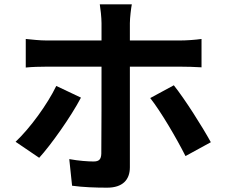

<svg xmlns="http://www.w3.org/2000/svg" viewBox="-20 -821 1040 887"><path d="M354 -370 240 -424C199 -339 119 -229 52 -166L161 -92C215 -151 308 -282 354 -370ZM783 -427 674 -368C723 -306 794 -185 837 -100L954 -164C914 -237 834 -363 783 -427ZM99 -641V-509C127 -512 165 -513 195 -513H449C449 -465 449 -148 448 -111C447 -85 438 -75 412 -75C387 -75 343 -78 300 -86L313 37C363 44 422 46 475 46C546 46 580 10 580 -48C580 -132 580 -431 580 -513H813C841 -513 880 -512 911 -510V-641C884 -637 841 -634 812 -634H580V-714C580 -739 586 -787 589 -801H441C444 -784 449 -740 449 -714V-634H195C164 -634 129 -638 99 -641Z"/></svg>

Font: Noto Sans TC
Style: Bold
Weight: 700
Designer: Ryoko NISHIZUKA 西塚涼子 (kana, bopomofo & ideographs); Paul D. Hunt (Latin, Greek & Cyrillic); Sandoll Communications 산돌커뮤니
Foundry: Adobe
Version: Version 2.004;hotconv 1.0.118;makeotfexe 2.5.65603